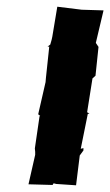

<svg xmlns="http://www.w3.org/2000/svg" viewBox="-20 -553 329 573"><path d="M207 0 218 -89 229 -104V-111L221 -109L242 -213L247 -214L240 -218L256 -319L265 -327L274 -413L266 -425L289 -522L224 -524L151 -533L136 -443L134 -434L130 -420L122 -414H127L117 -320L116 -308L94 -212L100 -207L98 -206L84 -110L85 -100V-91L65 -3L137 -1L140 -6L148 -4Z"/></svg>

Font: Asimov Print
Style: DIt
Weight: 250
Width: 0
Designer: Google
Version: Version 2.000980: 2014